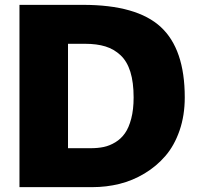

<svg xmlns="http://www.w3.org/2000/svg" viewBox="-20 -770 810 790"><path d="M359.9 0H60.1V-750H321.8Q543 -750 641.6 -658.9Q740.2 -567.9 740.2 -369.1Q740.2 -294.9 718.8 -232.9Q697.3 -170.9 660.6 -128.4Q624 -85.9 575 -56.4Q525.9 -26.9 471.7 -13.4Q417.5 0 359.9 0ZM330.1 -589.8H259.8V-160.2H353Q382.8 -160.2 407 -165.3Q431.2 -170.4 454.6 -184.6Q478 -198.7 494.1 -221.7Q510.3 -244.6 520 -282Q529.8 -319.3 529.8 -369.1Q529.8 -431.2 516.4 -474.4Q502.9 -517.6 476.1 -542.7Q449.2 -567.9 413.8 -578.9Q378.4 -589.8 330.1 -589.8Z"/></svg>

Font: Mayenne Sans Regular
Style: Regular
Weight: 600
Width: 6
Designer: Jérémy Landes — Studio Triple
Foundry: Jérémy Landes — Studio Triple
Version: Version 1.001;hotconv 1.0.109;makeotfexe 2.5.65596